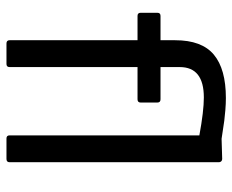

<svg xmlns="http://www.w3.org/2000/svg" viewBox="-84 -652 735 608"><g transform="rotate(90 284.0 -347.5)"><path d="M117.2 0Q106.9 0 106.9 -9.8V-415H29.8Q20 -415 20 -424.8V-478Q20 -487.8 29.8 -487.8H106.9V-534.2Q106.9 -618.7 152.6 -656.7Q198.2 -694.8 290 -694.8Q307.6 -694.8 328.4 -693.1Q349.1 -691.4 361.8 -689.7Q374.5 -688 394.8 -684.8Q415 -681.6 418.9 -681.2L482.9 -683.1Q487.3 -683.1 490.2 -680.2Q493.2 -677.2 493.2 -672.9V-9.8Q493.2 0 482.9 0H418Q408.2 0 408.2 -9.8V-610.8Q331.5 -625 288.1 -625Q191.9 -625 191.9 -548.8V-487.8H293.9Q304.2 -487.8 304.2 -478V-424.8Q304.2 -415 293.9 -415H191.9V-9.8Q191.9 0 182.1 0Z"/></g></svg>

Font: Sofia Sans
Style: Regular
Weight: 400
Designer: Botio Nikoltchev, Ani Petrova
Foundry: lettersoup
Version: Version 4.100